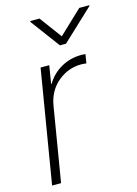

<svg xmlns="http://www.w3.org/2000/svg" viewBox="-115 -816 628 879"><g transform="rotate(-15 199.0 -376.5)"><path d="M20 0 108.9 -535.6H149.9L136.2 -450.7H138.7Q163.1 -492.7 206.8 -517.8Q250.5 -543 303.7 -543Q310.5 -543 314.5 -542.5Q318.4 -542 323.2 -542L316.4 -499.5Q312.5 -500 306.6 -500.7Q300.8 -501.5 292 -501.5Q229.5 -501.5 180.7 -460.4Q131.8 -419.4 120.6 -350.1L62.5 0ZM162.1 -753.4 239.7 -648.4 350.6 -753.4H398.4L397.5 -749.5L249.5 -610.8H220.7L117.7 -749.5L118.7 -753.4Z"/></g></svg>

Font: Inter Display Extra Light
Style: Italic
Weight: 200
Italic angle: -9.39999°
Designer: Rasmus Andersson
Foundry: rsms
Version: Version 4.000;git-4fc901f